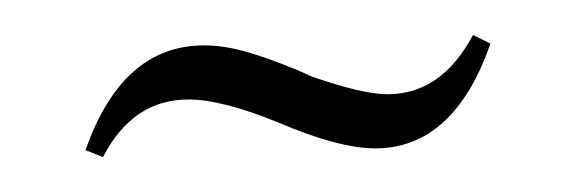

<svg xmlns="http://www.w3.org/2000/svg" viewBox="-20 -328 330 110"><path d="M29 -242Q50 -302 97 -302Q108 -302 120.5 -298.5Q133 -295 150 -288L159 -284Q188 -274 202 -274Q233 -274 251 -308L261 -303Q240 -243 195 -243Q174 -243 139 -258Q107 -271 88 -271Q56 -271 39 -238Z"/></svg>

Font: Moniqa Cond Heading
Style: Regular
Weight: 400
Width: 3
Designer: Rajesh Rajput
Foundry: Rajesh Rajput
Version: Version 1.000